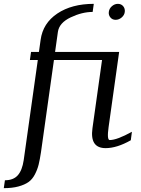

<svg xmlns="http://www.w3.org/2000/svg" viewBox="-49 -770 735 998"><path d="M563.5 -750Q581.1 -750 591.3 -737.8Q601.6 -725.6 599.6 -708Q597.7 -691.4 583.5 -679.2Q569.3 -667 551.8 -667Q535.2 -667 524.9 -679.2Q514.6 -691.4 516.6 -708Q518.6 -725.6 532.7 -737.8Q546.9 -750 563.5 -750ZM164.1 20.5Q158.2 59.6 151.9 85.4Q145.5 111.3 132.3 136.7Q119.1 162.1 99.1 176.3Q79.1 190.4 46.9 199.2Q14.6 208 -29.3 208L-23.4 167Q20.5 167 43.5 141.1Q66.4 115.2 74.2 62.5L147.5 -458H106.4L112.3 -500H153.3L162.1 -562.5Q173.8 -649.4 249 -699.7Q324.2 -750 438.5 -750L432.6 -708Q377.9 -708 318.4 -679.7Q258.8 -651.4 252 -604.5L237.3 -500H570.3L515.6 -110.4Q505.9 -42 521.5 -42Q558.6 -42 636.7 -85L630.9 -41Q558.6 0 500 0Q417 0 431.6 -103.5L481.4 -458H231.4Z"/></svg>

Font: okolaks
Style: RegularItalic
Weight: 500
Italic angle: -8°
Version: Version 000.6.0